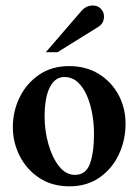

<svg xmlns="http://www.w3.org/2000/svg" viewBox="-20 -653 496 687"><path d="M429.2 -210.4Q429.2 -150.9 405 -99.9Q380.9 -48.8 335.9 -17.6Q291 13.7 228.5 13.7Q166 13.7 120.6 -16.4Q75.2 -46.4 50.5 -95Q25.9 -143.6 25.9 -198.2Q25.9 -254.9 50.3 -304.7Q74.7 -354.5 119.9 -385.5Q165 -416.5 227.1 -416.5Q287.6 -416.5 333 -388.7Q378.4 -360.8 403.8 -314Q429.2 -267.1 429.2 -210.4ZM316.4 -175.3Q316.4 -209 310.3 -244.4Q304.2 -279.8 291.3 -310.1Q278.3 -340.3 258.3 -358.9Q238.3 -377.4 210 -377.4Q176.8 -377.4 158.2 -340.6Q139.6 -303.7 139.6 -234.9Q139.6 -185.5 153.1 -137.7Q166.5 -89.8 190.9 -58.6Q215.3 -27.3 248.5 -27.3Q287.1 -27.3 301.8 -67.1Q316.4 -106.9 316.4 -175.3ZM352.1 -594.2Q352.1 -568.8 330.6 -556.2L186 -466.3H144L272.5 -615.2Q289.1 -633.3 312.5 -633.3Q329.6 -633.3 340.8 -621.8Q352.1 -610.4 352.1 -594.2Z"/></svg>

Font: Scheherazade New SemiBold
Style: Regular
Weight: 600
Designer: SIL International
Foundry: SIL International
Version: Version 4.000